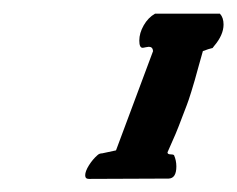

<svg xmlns="http://www.w3.org/2000/svg" viewBox="-20 -599 353 286"><path d="M192.4 -527.8Q187.5 -527.8 187.5 -538.6Q187.5 -549.8 194.1 -561.3Q200.7 -572.8 210.9 -578.6H307.6Q313 -572.8 313 -562.5Q313 -546.9 298.8 -530.3Q297.4 -528.8 296.9 -527.8Q296.9 -527.3 295.9 -527.3Q291.5 -526.4 282.2 -522.9Q280.8 -518.1 275.9 -500.5Q271 -482.9 270 -479.2Q269 -475.6 264.9 -462.2Q260.7 -448.7 258.3 -442.6Q255.9 -436.5 251.2 -424.1Q246.6 -411.6 241.5 -399.4Q236.3 -387.2 229.5 -372.1Q229.5 -369.1 233.9 -369.1Q238.3 -369.1 239.3 -367.7Q242.7 -359.9 242.7 -351.1Q242.7 -333.5 231.4 -333L112.3 -332.5Q106.9 -332.5 106.9 -337.9Q106.9 -343.8 112.5 -352.8Q118.2 -361.8 125 -367.7Q127.9 -370.6 132.3 -370.6L152.8 -375L208 -522.9Q207.5 -529.3 201.7 -529.3Q200.2 -529.3 197 -528.6Q193.8 -527.8 192.4 -527.8Z"/></svg>

Font: Essays1743
Style: Italic
Weight: 500
Italic angle: -10°
Designer: Based on the typeface in a 1743 English translation of the essays of Montaigne.  PostScript/TrueType font designed by Jo
Version: Version 002.100